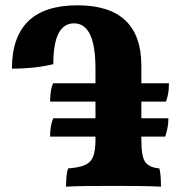

<svg xmlns="http://www.w3.org/2000/svg" viewBox="-20 -701 682 724"><path d="M229 3Q229 -14 230.5 -33Q232 -52 237 -66Q280 -69 302 -79.5Q324 -90 332 -112.5Q340 -135 340 -174V-186H169Q169 -205 171.5 -222Q174 -239 181 -255H340V-318H169Q169 -338 171.5 -355.5Q174 -373 180 -387H340V-443Q340 -613 259 -613Q181 -613 181 -459Q143 -450 104.5 -446Q66 -442 25 -442Q25 -681 272 -681Q513 -681 513 -453V-387H617Q617 -366 614.5 -350.5Q612 -335 606 -318H513V-255H615Q615 -234 611.5 -218Q608 -202 603 -186H513V-172Q513 -110 528 -89.5Q543 -69 581 -66Q587 -43 587 3Q554 1 504 0.5Q454 0 405 0Q354 0 305.5 0.5Q257 1 229 3Z"/></svg>

Font: Vollkorn ExtraBold
Style: Regular
Weight: 800
Designer: Friedrich Althausen
Foundry: Friedrich Althausen
Version: Version 5.000; ttfautohint (v1.8.3)